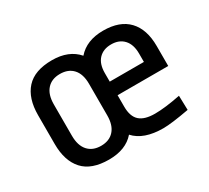

<svg xmlns="http://www.w3.org/2000/svg" viewBox="-107 -673 932 857"><g transform="rotate(-30 359.0 -244.0)"><path d="M673 -321V-218H412V-159Q412 -109 437 -86Q462 -63 516 -63Q568 -63 648 -79L650 -5Q557 12 516 12Q415 12 368 -40Q323 12 236 12Q146 12 103 -35.5Q60 -83 60 -170V-318Q60 -405 103 -452.5Q146 -500 236 -500Q322 -500 368 -447Q414 -500 500 -500Q585 -500 629 -453.5Q673 -407 673 -321ZM145 -325V-163Q145 -113 169 -86Q193 -59 236 -59Q279 -59 303 -86Q327 -113 327 -163V-326Q327 -376 303 -402.5Q279 -429 236 -429Q193 -429 169 -402Q145 -375 145 -325ZM412 -332V-288H588V-331Q588 -378 564.5 -403.5Q541 -429 500 -429Q459 -429 435.5 -404Q412 -379 412 -332Z"/></g></svg>

Font: Ropa Sans
Style: Regular
Weight: 400
Designer: Botio Nikoltchev
Foundry: Botio Nikoltchev
Version: Version 1.100